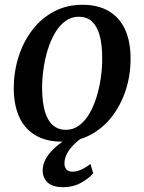

<svg xmlns="http://www.w3.org/2000/svg" viewBox="-20 -581 604 803"><path d="M324.5 -561Q389.5 -561 434.5 -534.8Q479.5 -508.5 502.8 -458.2Q526 -408 526 -336.5Q526.5 -268.5 506.5 -206Q486.5 -143.5 449 -94.5Q411.5 -45.5 358.2 -17Q305 11.5 238.5 11.5Q174.5 11.5 129.5 -14.5Q84.5 -40.5 61.2 -90.2Q38 -140 37.5 -210.5Q37.5 -279 57.2 -342.2Q77 -405.5 114.5 -454.8Q152 -504 205.2 -532.5Q258.5 -561 324.5 -561ZM309.5 -511Q278 -511 253 -492.5Q228 -474 209.8 -442.8Q191.5 -411.5 179.5 -372.5Q167.5 -333.5 161.8 -292Q156 -250.5 156 -212Q156.5 -152 168.2 -113.5Q180 -75 202.2 -56.5Q224.5 -38 255.5 -38Q286.5 -38 311.2 -56.5Q336 -75 354 -106Q372 -137 384 -176Q396 -215 401.8 -256.5Q407.5 -298 407.5 -336.5Q407.5 -395.5 396.5 -434Q385.5 -472.5 364 -491.8Q342.5 -511 309.5 -511ZM243.5 202Q199 201.5 178.8 181.8Q158.5 162 158.5 132.5Q158.5 107.5 170.5 85.2Q182.5 63 202.5 43.5Q222.5 24 247.2 7.8Q272 -8.5 297 -21L320 -34L342 -18.5Q314.5 -0.5 293.8 19Q273 38.5 261.5 59Q250 79.5 249.5 101.5Q249.5 119.5 258.5 128.2Q267.5 137 284 137Q301 137 320.5 128.2Q340 119.5 358 104.5L370 143.5Q353 164.5 319.2 183.2Q285.5 202 243.5 202Z"/></svg>

Font: Merriweather 36pt Medium
Style: Italic
Weight: 500
Italic angle: -7.8°
Version: Version 2.101